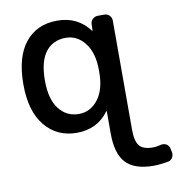

<svg xmlns="http://www.w3.org/2000/svg" viewBox="-84 -633 854 917"><g transform="rotate(-10 343.0 -174.5)"><path d="M146.5 -283.2Q146.5 -193.4 183.1 -146Q219.7 -98.6 279.3 -98.6Q335 -98.6 372.1 -146Q409.2 -193.4 409.2 -278.3V-288.1Q409.2 -372.1 372.1 -419.9Q335 -467.8 279.3 -467.8Q216.8 -467.8 181.6 -421.9Q146.5 -376 146.5 -283.2ZM480.5 -544.9Q495.1 -544.9 505.4 -534.7Q515.6 -524.4 515.6 -509.8V19.5Q515.6 75.2 534.2 97.7Q552.7 120.1 598.6 120.1Q618.2 120.1 638.7 114.3Q652.3 111.3 664.1 117.2Q675.8 123 679.7 135.7L684.6 157.2Q685.5 161.1 685.5 166Q685.5 174.8 680.7 183.6Q673.8 196.3 660.2 199.2Q625 206.1 588.9 207Q496.1 207 454.1 162.6Q412.1 118.2 412.1 19.5V-87.9Q412.1 -88.9 411.1 -88.9Q410.2 -88.9 409.2 -87.9Q353.5 -11.7 253.9 -11.7Q158.2 -11.7 100.1 -82.5Q42 -153.3 42 -283.2Q42 -416 98.1 -485.8Q154.3 -555.7 253.9 -555.7Q352.5 -555.7 409.2 -479.5Q410.2 -478.5 411.1 -478.5Q412.1 -478.5 412.1 -479.5L413.1 -510.7Q413.1 -524.4 423.8 -534.7Q434.6 -544.9 449.2 -544.9Z"/></g></svg>

Font: Gen Jyuu GothicL Medium
Style: Regular
Weight: 500
Designer: [Source Han Sans]
Ryoko NISHIZUKA  (kana & ideographs); Paul D. Hunt (Latin, Greek & Cyrillic); Wenlong ZHANG  (bopomofo
Version: Version 1.002.20150607